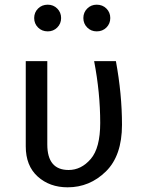

<svg xmlns="http://www.w3.org/2000/svg" viewBox="-20 -788 611 820"><path d="M184 -768Q208 -768 224.5 -751.5Q241 -735 241 -711Q241 -687 224.5 -670.5Q208 -654 184 -654Q159 -654 142.5 -670.5Q126 -687 126 -711Q126 -735 142.5 -751.5Q159 -768 184 -768ZM393 -768Q418 -768 434.5 -751.5Q451 -735 451 -711Q451 -687 434.5 -670.5Q418 -654 393 -654Q369 -654 352.5 -670.5Q336 -687 336 -711Q336 -735 352.5 -751.5Q369 -768 393 -768ZM475 -527Q501 -386 501 -255Q501 -123 432 -55.5Q363 12 269 12Q192 12 141 -34Q90 -80 90 -163V-527H182V-171Q182 -62 273 -62Q327 -62 367.5 -109Q408 -156 408 -263Q408 -392 382 -527Z"/></svg>

Font: Fira Sans
Style: Regular
Weight: 400
Designer: Carrois Corporate & Edenspiekermann AG
Foundry: Carrois Corporate GbR & Edenspiekermann AG
Version: Version 4.106;PS 004.106;hotconv 1.0.70;makeotf.lib2.5.58329